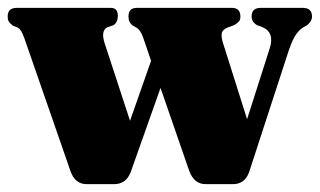

<svg xmlns="http://www.w3.org/2000/svg" viewBox="-24 -468 814 488"><path d="M267 0H196Q166.5 0 155 -33.5L37.5 -372Q33 -384 29.5 -389.5Q26 -395 21 -398L9 -402.5Q0.5 -409.5 -2 -414Q-4.5 -418.5 -4.5 -426Q-4.5 -448 18.5 -448H257.5Q275.5 -448 275.5 -428Q275.5 -411 264.5 -404L249.5 -399Q231 -390.5 242.5 -356.5L306.5 -161L360 -313.5L340 -372Q336 -383.5 332 -389Q328 -394.5 324 -397L313.5 -403Q302.5 -411 302.5 -426Q302.5 -448 323.5 -448H565.5Q587 -448 587 -426Q587 -417.5 582.8 -413Q578.5 -408.5 571 -404L554.5 -398Q541 -392.5 539.5 -382.8Q538 -373 543.5 -356.5L604 -165L661.5 -345Q674.5 -385.5 643 -399L629.5 -404Q615.5 -412 615.5 -426Q615.5 -448 638.5 -448H745.5Q769 -448 769 -426Q769 -414 756 -403.5L747.5 -399Q738 -393.5 729 -381.2Q720 -369 710 -340L609 -30Q598 0 568 0H498.5Q469.5 0 457 -33.5L384 -244.5L308 -30Q301 -13 290.2 -6.5Q279.5 0 267 0Z"/></svg>

Font: Fraunces 144pt Soft Black
Style: Regular
Weight: 900
Version: Version 1.000;[b76b70a41]